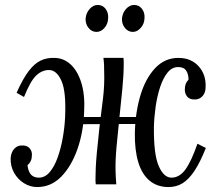

<svg xmlns="http://www.w3.org/2000/svg" viewBox="-20 -745 887 776"><path d="M130 11Q102 11 77 -4.5Q52 -20 37 -46.5Q22 -73 23 -106Q25 -130 37.5 -143.5Q50 -157 67 -157Q89 -158 99.5 -146Q110 -134 109 -118Q109 -105 104.5 -95Q100 -85 91 -77Q95 -49 106.5 -38Q118 -27 137 -27Q162 -27 181 -49.5Q200 -72 213 -108.5Q226 -145 233.5 -187Q241 -229 243 -269Q248 -374 228.5 -418Q209 -462 178 -462Q150 -462 126.5 -440Q103 -418 77 -353L47 -370Q73 -428 96.5 -458.5Q120 -489 145 -500.5Q170 -512 199 -511Q236 -511 264.5 -485.5Q293 -460 308.5 -411Q324 -362 320 -292Q317 -210 292.5 -141Q268 -72 227 -30.5Q186 11 130 11ZM661 11Q616 11 585 -14.5Q554 -40 539 -89Q524 -138 525 -208Q527 -291 547.5 -359.5Q568 -428 607 -469.5Q646 -511 701 -511Q752 -511 782.5 -477.5Q813 -444 811 -394Q811 -370 798.5 -356.5Q786 -343 769 -343Q747 -342 737 -354Q727 -366 727 -382Q727 -396 730.5 -405.5Q734 -415 742 -423Q742 -445 732.5 -459.5Q723 -474 700 -474Q675 -474 657 -451.5Q639 -429 627 -392.5Q615 -356 609 -313.5Q603 -271 602 -231Q601 -121 621.5 -74Q642 -27 673 -27Q705 -27 729 -59.5Q753 -92 778 -164L812 -147Q789 -89 766 -54.5Q743 -20 718 -4.5Q693 11 661 11ZM367 0Q366 -7 366 -12.5Q366 -18 366 -26Q366 -43 367 -66.5Q368 -90 371.5 -129Q375 -168 382 -231Q389 -290 396 -345Q403 -400 401 -457Q401 -469 400.5 -482.5Q400 -496 398 -511H479Q480 -504 480 -498.5Q480 -493 480 -485Q480 -443 474.5 -386Q469 -329 462.5 -268.5Q456 -208 451 -152Q446 -96 447 -55Q447 -43 448 -29Q449 -15 450 0ZM293 -243 294 -272H544V-244ZM517 -616Q498 -616 485 -632Q472 -648 473 -670Q475 -693 489.5 -709Q504 -725 522 -725Q542 -725 554 -709Q566 -693 564 -670Q563 -648 548.5 -632Q534 -616 517 -616ZM370 -616Q351 -616 338 -632Q325 -648 326 -670Q328 -693 342.5 -709Q357 -725 375 -725Q395 -725 407 -709Q419 -693 417 -670Q416 -648 402 -632Q388 -616 370 -616Z"/></svg>

Font: Lora
Style: Italic
Weight: 400
Italic angle: -3°
Designer: Olga Karpushina, Alexei Vanyashin (Cyrillic)
Foundry: Cyreal
Version: Version 3.008